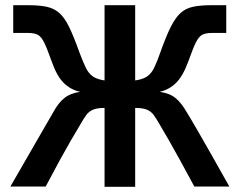

<svg xmlns="http://www.w3.org/2000/svg" viewBox="-20 -720 923 740"><path d="M383 0V-304Q354 -304 338 -297Q322 -290 312 -276Q302 -262 290 -241Q286 -235 252.5 -177.5Q219 -120 156 -1H20Q104 -147 142.5 -213.5Q181 -280 185 -287Q205 -324 228.5 -342.5Q252 -361 289 -366Q253 -374 226.5 -399.5Q200 -425 180 -481Q162 -532 150.5 -555.5Q139 -579 125.5 -586Q112 -593 88 -593H31V-700H88Q131 -700 159.5 -694Q188 -688 208.5 -670Q229 -652 246.5 -616Q264 -580 285 -521Q299 -483 310.5 -459.5Q322 -436 338.5 -425Q355 -414 383 -410V-700H501V-410Q530 -414 546.5 -425Q563 -436 574.5 -459.5Q586 -483 599 -521Q620 -580 638 -616Q656 -652 676 -670Q696 -688 724.5 -694Q753 -700 796 -700H852V-593H796Q773 -593 759.5 -586Q746 -579 734.5 -555.5Q723 -532 705 -481Q684 -425 657.5 -399.5Q631 -374 595 -366Q633 -361 656 -342.5Q679 -324 700 -287Q705 -280 743.5 -213.5Q782 -147 864 -1H729Q665 -120 632 -177.5Q599 -235 595 -241Q583 -262 573 -276Q563 -290 547 -297Q531 -304 501 -304V0Z"/></svg>

Font: Zen Kaku Gothic New
Style: Bold
Weight: 700
Designer: Yoshimichi Ohira
Foundry: Positype
Version: Version 1.002